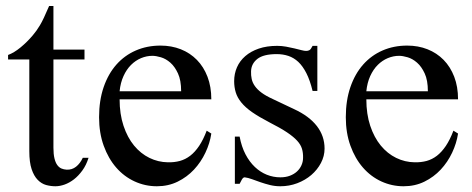

<svg xmlns="http://www.w3.org/2000/svg" viewBox="-20 -615 1597 649"><path d="M279.3 -81.5Q271.5 -56.6 258.3 -38.6Q245.1 -20.5 230 -8.8Q214.8 2.9 198.5 8.8Q182.1 14.6 167.5 14.6Q151.4 14.6 135.7 10.3Q120.1 5.9 107.4 -7.1Q94.7 -20 86.9 -43.2Q79.1 -66.4 79.1 -104V-414.1H7.3V-429.2Q27.3 -436.5 49.6 -454.8Q71.8 -473.1 90.8 -495.6Q97.7 -503.9 103 -511.2Q108.4 -518.6 114.7 -529.1Q121.1 -539.6 128.4 -555.2Q135.7 -570.8 146 -594.7H160.6V-447.3H265.6V-414.1H160.6V-115.7Q160.6 -93.8 164.1 -79.6Q167.5 -65.4 173.6 -57.1Q179.7 -48.8 187.7 -45.4Q195.8 -42 205.1 -41.5Q223.1 -40.5 237.1 -51.5Q251 -62.5 259.8 -81.5Z M694.3 -163.6Q689.5 -130.9 674.3 -98.9Q659.2 -66.9 635.7 -41.7Q612.3 -16.6 580.6 -1Q548.8 14.6 510.3 14.6Q470.7 14.6 435.1 -1.7Q399.4 -18.1 372.8 -48.6Q346.2 -79.1 330.6 -122.3Q314.9 -165.5 314.9 -218.8Q314.9 -275.4 330.3 -320.3Q345.7 -365.2 373.3 -396.5Q400.9 -427.7 439 -444.3Q477.1 -460.9 522.5 -460.9Q559.6 -460.9 591.1 -448.5Q622.6 -436 645.5 -412.6Q668.5 -389.2 681.4 -355.5Q694.3 -321.8 694.3 -279.3H384.3Q384.3 -229.5 397.5 -189.9Q410.6 -150.4 433.1 -123Q455.6 -95.7 485.1 -81.3Q514.6 -66.9 547.4 -66.4Q569.3 -65.9 588.1 -71Q606.9 -76.2 623 -88.6Q639.2 -101.1 653.1 -121.8Q667 -142.6 678.7 -173.3ZM592.3 -306.6Q592.3 -343.8 581.5 -366.9Q570.8 -390.1 555.7 -403.3Q540.5 -416.5 523.9 -421.4Q507.3 -426.3 495.1 -426.3Q475.6 -426.3 456.8 -418.5Q438 -410.6 422.9 -395.5Q407.7 -380.4 397.5 -357.9Q387.2 -335.4 384.3 -306.6Z M1077.1 -112.8Q1077.1 -87.4 1064.9 -64.2Q1052.7 -41 1032.2 -23.4Q1011.7 -5.9 984.6 4.4Q957.5 14.6 927.7 14.6Q909.7 14.6 892.8 10.5Q876 6.3 860.6 1Q845.2 -4.4 831.8 -9.3Q818.4 -14.2 807.1 -15.6Q801.8 -15.6 797.4 -7.8Q793 0 790 6.3H773.9V-153.3H790Q796.4 -119.1 809.8 -93.5Q823.2 -67.9 841.6 -50.5Q859.9 -33.2 881.8 -24.4Q903.8 -15.6 927.7 -15.6Q945.8 -15.6 960 -21Q974.1 -26.4 983.9 -35.4Q993.7 -44.4 999 -56.4Q1004.4 -68.4 1004.4 -81.5Q1004.9 -98.1 1000.7 -112.1Q996.6 -126 984.4 -139.4Q972.2 -152.8 950 -167.7Q927.7 -182.6 891.1 -201.2Q855.5 -219.7 832.3 -235.8Q809.1 -252 795.7 -268.6Q782.2 -285.2 776.9 -302.7Q771.5 -320.3 771.5 -340.8Q771.5 -365.7 781 -387.5Q790.5 -409.2 809.1 -425.3Q827.6 -441.4 854.7 -450.7Q881.8 -460 917 -460Q932.1 -460 947 -457.3Q961.9 -454.6 975.1 -451.4Q988.3 -448.2 998.5 -445.6Q1008.8 -442.9 1014.6 -442.9Q1021.5 -442.9 1026.1 -445.6Q1030.8 -448.2 1036.6 -460H1052.7V-307.6H1036.6Q1027.8 -343.8 1015.6 -367.7Q1003.4 -391.6 988.3 -405.8Q973.1 -419.9 954.8 -426Q936.5 -432.1 915.5 -432.1Q870.6 -432.1 849.9 -415.8Q829.1 -399.4 828.6 -373.5Q828.1 -360.4 830.8 -347.9Q833.5 -335.4 841.6 -324Q849.6 -312.5 864 -301.8Q878.4 -291 901.9 -280.3L974.1 -246.1Q1024.9 -222.7 1051 -189Q1077.1 -155.3 1077.1 -112.8Z M1528.3 -163.6Q1523.4 -130.9 1508.3 -98.9Q1493.2 -66.9 1469.7 -41.7Q1446.3 -16.6 1414.6 -1Q1382.8 14.6 1344.2 14.6Q1304.7 14.6 1269 -1.7Q1233.4 -18.1 1206.8 -48.6Q1180.2 -79.1 1164.6 -122.3Q1148.9 -165.5 1148.9 -218.8Q1148.9 -275.4 1164.3 -320.3Q1179.7 -365.2 1207.3 -396.5Q1234.9 -427.7 1272.9 -444.3Q1311 -460.9 1356.4 -460.9Q1393.6 -460.9 1425 -448.5Q1456.5 -436 1479.5 -412.6Q1502.4 -389.2 1515.4 -355.5Q1528.3 -321.8 1528.3 -279.3H1218.3Q1218.3 -229.5 1231.4 -189.9Q1244.6 -150.4 1267.1 -123Q1289.6 -95.7 1319.1 -81.3Q1348.6 -66.9 1381.3 -66.4Q1403.3 -65.9 1422.1 -71Q1440.9 -76.2 1457 -88.6Q1473.1 -101.1 1487.1 -121.8Q1501 -142.6 1512.7 -173.3ZM1426.3 -306.6Q1426.3 -343.8 1415.5 -366.9Q1404.8 -390.1 1389.6 -403.3Q1374.5 -416.5 1357.9 -421.4Q1341.3 -426.3 1329.1 -426.3Q1309.6 -426.3 1290.8 -418.5Q1272 -410.6 1256.8 -395.5Q1241.7 -380.4 1231.4 -357.9Q1221.2 -335.4 1218.3 -306.6Z"/></svg>

Font: Goda
Style: Regular
Weight: 400
Version: 1.0.5